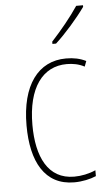

<svg xmlns="http://www.w3.org/2000/svg" viewBox="-55 -800 470 846"><g transform="rotate(-5 180.5 -377.0)"><path d="M345 -757V-764H315C282 -715 241 -665 196 -616V-606H212C255 -645 311 -709 345 -757ZM239 10C274 10 311 2 336 -9V-35C307 -22 273 -15 241 -15C125 -15 77 -117 77 -258C77 -422 144 -512 251 -512C278 -512 305 -507 329 -494L338 -518C312 -531 284 -537 250 -537C126 -537 51 -435 51 -258C51 -97 109 10 239 10Z"/></g></svg>

Font: Noto Sans Ethiopic Condensed Thin
Style: Regular
Weight: 100
Width: 3
Designer: Monotype Design Team
Foundry: Monotype Imaging Inc.
Version: Version 2.102